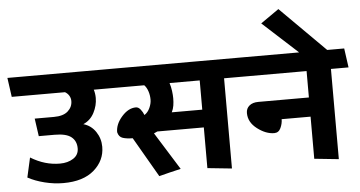

<svg xmlns="http://www.w3.org/2000/svg" viewBox="-72 -1079 2281 1217"><g transform="rotate(-5 1069.0 -470.5)"><path d="M633 -558H528Q532 -546 534 -532Q536 -518 536 -505Q536 -457 512.5 -411.5Q489 -366 443 -346Q492 -332 521 -289Q550 -246 550 -193Q550 -106 481 -45.5Q412 15 285 15Q226 15 166 0Q106 -15 60 -40L88 -165Q134 -137 180 -123.5Q226 -110 274 -110Q324 -110 359 -132.5Q394 -155 394 -197Q394 -243 362 -269Q330 -295 256 -295H155L139 -408H261Q321 -408 350.5 -434.5Q380 -461 380 -499Q380 -517 371 -532.5Q362 -548 345 -558H6L-11 -680H616Z M1202 -558H1010Q1018 -534 1021.5 -507Q1025 -480 1025 -460Q1025 -436 1021.5 -414Q1018 -392 1008 -372H1202ZM747 -230Q710 -230 684.5 -238Q659 -246 652 -277Q652 -328 694 -375.5Q736 -423 784 -423Q800 -423 813.5 -406Q827 -389 834 -370Q856 -384 868.5 -411.5Q881 -439 881 -464Q881 -492 872.5 -517.5Q864 -543 849 -558H627Q623 -589 619 -619Q615 -649 611 -680H1452L1469 -558H1357V16L1202 0V-259H906Q901 -257 895.5 -254Q890 -251 884 -249L1033 -10Q998 -2 963 6.5Q928 15 894 24Z M1882 0V-268H1698Q1698 -240 1685 -212Q1672 -184 1644 -184Q1591 -184 1536.5 -225.5Q1482 -267 1482 -326Q1482 -355 1503 -372.5Q1524 -390 1560 -390H1882V-558H1463L1446 -680H2132L2149 -558H2037V16Z M2080 -624 1913 -618 1622 -884 1738 -965Z"/></g></svg>

Font: Palanquin Dark Medium
Style: Regular
Weight: 500
Designer: Pria Ravichandran
Version: Version 1.001